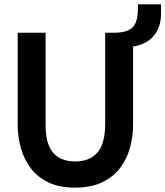

<svg xmlns="http://www.w3.org/2000/svg" viewBox="-20 -850 758 880"><path d="M61 -280V-700H189V-276Q189 -190 223.5 -150Q258 -110 325 -110Q391 -110 426.5 -151Q462 -192 462 -280V-700H590V-280Q590 -224 575.5 -172Q561 -120 529.5 -79Q498 -38 447 -14Q396 10 323 10Q252 10 202 -14Q152 -38 121 -79Q90 -120 75.5 -172Q61 -224 61 -280ZM565 -634 508 -682V-700Q564 -701 588 -725Q612 -749 612 -809V-830H718V-787Q718 -721 679.5 -680Q641 -639 565 -634Z"/></svg>

Font: Haskoy Bold
Style: Regular
Weight: 700
Designer: Ertekin Erdin
Foundry: Ertekin Erdin
Version: Version 1.500; ttfautohint (v1.8.3)